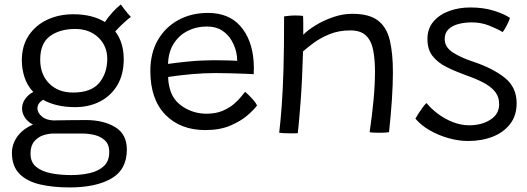

<svg xmlns="http://www.w3.org/2000/svg" viewBox="-20 -592 2367 862"><path d="M318 -111Q272.5 -111 236.5 -119.8Q200.5 -128.5 173.5 -144Q148 -128.5 148 -105.5Q148 -86.5 167 -69.8Q186 -53 218 -51.5Q221 -51.5 224 -51.5Q255.5 -52 293 -52.5Q330.5 -53 365.5 -53Q445 -53 497.2 -21.2Q549.5 10.5 549.5 79Q549.5 169.5 480 209.5Q410.5 249.5 292 249.5Q218 249.5 159.8 236Q101.5 222.5 67.8 188.8Q34 155 33.5 95.5Q33.5 54.5 58.2 20.5Q83 -13.5 128 -32.5Q103 -46 91 -65.5Q79 -85 79 -105Q79 -128.5 93.5 -148.5Q108 -168.5 129.5 -179Q102 -208 90 -245.2Q78 -282.5 78 -321Q78 -386.5 109 -432.8Q140 -479 192.2 -503.5Q244.5 -528 309 -528Q394.5 -528 451 -493Q466 -516 486 -537.8Q506 -559.5 522.5 -572Q526.5 -566 535 -554.8Q543.5 -543.5 552.8 -532.5Q562 -521.5 567.5 -516Q557 -509 535.8 -489.5Q514.5 -470 497.5 -451Q535.5 -401 535.5 -326Q535.5 -258 507 -210Q478.5 -162 429.2 -136.5Q380 -111 318 -111ZM308 -176.5Q389.5 -176.5 425.5 -220Q461.5 -263.5 461.5 -328Q461.5 -385.5 421.5 -423.8Q381.5 -462 317 -462Q249 -462 204.8 -430Q160.5 -398 160.5 -324Q160.5 -257.5 201 -217Q241.5 -176.5 308 -176.5ZM299.5 194Q345.5 194 384.5 184.8Q423.5 175.5 447 153Q470.5 130.5 470.5 90.5Q470.5 56.5 451.2 38.5Q432 20.5 404.2 14Q376.5 7.5 350.5 7.5H220.5Q198.5 7.5 174.5 15.2Q150.5 23 133.8 42.8Q117 62.5 117 98Q117 136.5 142.5 157.2Q168 178 209.5 186Q251 194 299.5 194Z M1134 -118.5Q1121.5 -101 1092 -75Q1062.5 -49 1015 -28.5Q967.5 -8 902 -8Q789.5 -8 722.2 -77.2Q655 -146.5 655 -273.5Q655 -353.5 688.5 -411.8Q722 -470 780.5 -502Q839 -534 913.5 -534Q1007 -534 1059 -475Q1111 -416 1118.5 -318.5Q1121 -288 1119 -259Q1111 -259.5 1081 -260.8Q1051 -262 1014 -263Q977 -264 947.5 -264Q894.5 -264 837.5 -258.8Q780.5 -253.5 735 -246.5Q735 -232 737.2 -218.2Q739.5 -204.5 743 -192Q756.5 -141 803.5 -111.2Q850.5 -81.5 907.5 -81.5Q949 -81.5 979.5 -94.5Q1010 -107.5 1030.8 -125.5Q1051.5 -143.5 1063.5 -159Q1075.5 -174.5 1080.5 -180Q1084.5 -176.5 1095.8 -165.8Q1107 -155 1118.2 -142Q1129.5 -129 1134 -118.5ZM734.5 -305Q775 -311 829 -316.2Q883 -321.5 951.5 -321.5Q987 -321.5 1011 -320.5Q1035 -319.5 1045 -319Q1045 -337.5 1040.5 -358Q1034.5 -384.5 1019.2 -411Q1004 -437.5 976.8 -455.2Q949.5 -473 908.5 -473Q861.5 -473 822.5 -453.2Q783.5 -433.5 759.8 -396Q736 -358.5 734.5 -305Z M1317 6Q1309 6.5 1298.5 6.8Q1288 7 1277.5 6.5Q1267 6.5 1254 5.8Q1241 5 1233.5 4Q1240 -52 1245 -119.8Q1250 -187.5 1252.8 -283.2Q1255.5 -379 1255.5 -518.5Q1265 -520 1278.5 -521.2Q1292 -522.5 1307 -522.5Q1315.5 -522.5 1324.8 -522Q1334 -521.5 1340.5 -520.5Q1341.5 -512 1341.5 -484.2Q1341.5 -456.5 1341.5 -436Q1362 -457 1397.5 -478.8Q1433 -500.5 1475.8 -515.2Q1518.5 -530 1561.5 -530Q1637.5 -530 1676.8 -500Q1716 -470 1730 -411.5Q1744 -353 1744 -267.5Q1744 -214.5 1739.5 -145Q1735 -75.5 1726.5 1.5Q1713 4 1683.5 4Q1671 4 1659.2 3.5Q1647.5 3 1639.5 1.5Q1650 -69.5 1656.8 -140.5Q1663.5 -211.5 1663.5 -270.5Q1663.5 -326 1655.2 -367.8Q1647 -409.5 1623 -432.5Q1599 -455.5 1552.5 -455.5Q1501.5 -455.5 1460.2 -438.8Q1419 -422 1388.8 -399.8Q1358.5 -377.5 1340.5 -361Q1337 -232 1329.5 -134.2Q1322 -36.5 1317 6Z M2081 41Q2038.5 41 1993.5 28.2Q1948.5 15.5 1909.2 -7Q1870 -29.5 1845 -59.5Q1849.5 -68 1858.5 -82Q1867.5 -96 1877.5 -109.5Q1887.5 -123 1895 -129.5Q1915.5 -104 1946.2 -81Q1977 -58 2013.2 -43.8Q2049.5 -29.5 2087 -29.5Q2142.5 -29.5 2181.8 -54.8Q2221 -80 2221 -124Q2221 -158 2201.5 -181.5Q2182 -205 2148.2 -222.2Q2114.5 -239.5 2072.5 -254Q2024 -271.5 1984.5 -291.2Q1945 -311 1922 -340.5Q1899 -370 1899 -416.5Q1899 -463.5 1925.8 -495Q1952.5 -526.5 1996.2 -542.5Q2040 -558.5 2091.5 -558.5Q2151.5 -558.5 2198.5 -543.5Q2245.5 -528.5 2269.5 -511.5Q2266 -499 2256.2 -480Q2246.5 -461 2237 -448Q2211.5 -463 2175.8 -477.2Q2140 -491.5 2097.5 -491.5Q2067 -491.5 2039.2 -484.5Q2011.5 -477.5 1994 -461Q1976.5 -444.5 1976.5 -417Q1976.5 -380 2013.2 -356.5Q2050 -333 2103 -315.5Q2192 -286 2245.8 -243.2Q2299.5 -200.5 2299.5 -129Q2299.5 -73 2270.2 -35.2Q2241 2.5 2191.8 21.8Q2142.5 41 2081 41Z"/></svg>

Font: Grandstander Light
Style: Regular
Weight: 300
Designer: Tyler Finck
Foundry: Etcetera Type Co
Version: Version 1.200; ttfautohint (v1.8.3)